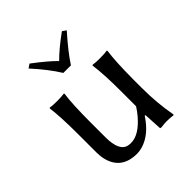

<svg xmlns="http://www.w3.org/2000/svg" viewBox="-181 -767 899 899"><g transform="rotate(-45 268.5 -317.5)"><path d="M236.8 -502Q198.2 -564 136.2 -631.8L155.8 -645Q226.6 -591.8 262.2 -555.2Q300.8 -594.7 370.1 -645L389.2 -631.8Q321.8 -556.2 287.1 -502ZM365.2 -91.8Q314.9 -14.2 247.6 4.9Q230 9.8 213.9 9.8Q111.8 9.8 88.4 -82Q83 -104.5 83 -128.9V-249Q83 -365.2 74.2 -429.2L76.2 -432.1Q94.2 -429.2 123 -429.2Q151.9 -429.2 169.9 -432.1L171.9 -429.2Q163.1 -368.7 163.1 -249V-149.9Q163.1 -57.1 211.4 -47.4Q219.7 -45.9 230 -45.9Q282.7 -45.9 339.8 -113.3Q355.5 -132.3 367.2 -150.9V-249Q367.2 -363.3 357.9 -429.2L359.9 -432.1Q377.9 -429.2 407.2 -429.2Q436 -429.2 454.1 -432.1L456.1 -429.2Q447.3 -368.7 446.8 -249V-191.9Q446.8 -91.3 463.9 0L461.9 2.9Q441.9 0 417.5 0Q404.8 0 382.8 2.9Q374 2.9 374 0L369.1 -88.9Z"/></g></svg>

Font: Linux Biolinum O
Style: Regular
Weight: 400
Designer: Philipp H. Poll
Foundry: Philipp H. Poll
Version: Version 1.0.4